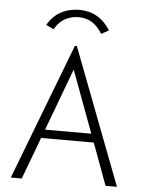

<svg xmlns="http://www.w3.org/2000/svg" viewBox="-56 -846 661 890"><g transform="rotate(5 275.0 -401.0)"><path d="M469 0 397 -195H152L79 0H28L271 -634H280L522 0ZM275 -524 167 -235H382ZM166 -702 130 -719Q154 -761 192 -781.5Q230 -802 277 -802Q370 -802 422 -719L387 -700Q347 -768 277 -768Q243 -768 213.5 -752Q184 -736 166 -702Z"/></g></svg>

Font: Inconsolata SemiExpanded Light
Style: Regular
Weight: 300
Width: 6
Monospace: yes
Designer: Raph Levien, Cyreal, Brenton Simpson
Foundry: Raph Levien, Cyreal, Google
Version: Version 3.001; ttfautohint (v1.8.2.53-6de2)